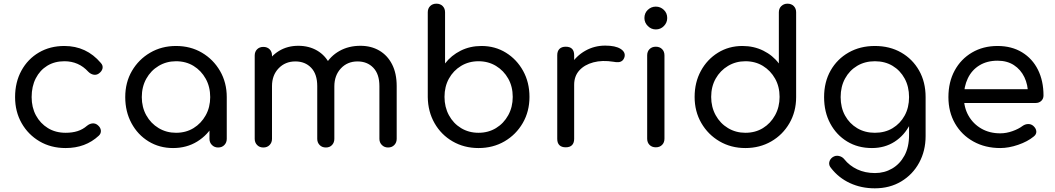

<svg xmlns="http://www.w3.org/2000/svg" viewBox="-20 -801 5734 1044"><path d="M337 4Q257 4 195 -32.5Q133 -69 97.5 -131.5Q62 -194 62 -273Q62 -354 96.5 -417Q131 -480 191.5 -515.5Q252 -551 330 -551Q390 -551 439.5 -528Q489 -505 528 -459Q541 -445 537.5 -429Q534 -413 517 -401Q504 -392 488.5 -395Q473 -398 460 -411Q408 -468 330 -468Q277 -468 237 -443.5Q197 -419 174.5 -375Q152 -331 152 -273Q152 -217 175.5 -173.5Q199 -130 240.5 -104.5Q282 -79 337 -79Q373 -79 401.5 -88Q430 -97 453 -117Q468 -129 483.5 -130Q499 -131 511 -121Q527 -108 528.5 -91.5Q530 -75 517 -63Q445 4 337 4Z M921 4Q847 4 788 -32Q729 -68 695 -131Q661 -194 661 -273Q661 -353 697.5 -415.5Q734 -478 796.5 -514.5Q859 -551 937 -551Q1016 -551 1078 -514.5Q1140 -478 1176.5 -415Q1213 -352 1213 -273L1177 -265Q1177 -189 1143.5 -128Q1110 -67 1052.5 -31.5Q995 4 921 4ZM937 -79Q991 -79 1032.5 -104.5Q1074 -130 1098.5 -174Q1123 -218 1123 -273Q1123 -329 1098.5 -373Q1074 -417 1032.5 -442.5Q991 -468 937 -468Q885 -468 842.5 -442.5Q800 -417 775.5 -373Q751 -329 751 -273Q751 -218 775.5 -174Q800 -130 842.5 -104.5Q885 -79 937 -79ZM1166 1Q1146 1 1132.5 -12.5Q1119 -26 1119 -46V-205L1138 -302L1213 -273V-46Q1213 -26 1200 -12.5Q1187 1 1166 1Z M2090 1Q2070 1 2056.5 -12.5Q2043 -26 2043 -46V-333Q2043 -398 2010 -432.5Q1977 -467 1924 -467Q1869 -467 1833.5 -429Q1798 -391 1798 -331H1720Q1720 -396 1748 -446Q1776 -496 1826 -524Q1876 -552 1940 -552Q1998 -552 2042.5 -526Q2087 -500 2112 -451Q2137 -402 2137 -333V-46Q2137 -26 2124 -12.5Q2111 1 2090 1ZM1412 1Q1391 1 1378 -12.5Q1365 -26 1365 -46V-499Q1365 -520 1378 -533Q1391 -546 1412 -546Q1433 -546 1446 -533Q1459 -520 1459 -499V-46Q1459 -26 1446 -12.5Q1433 1 1412 1ZM1752 1Q1731 1 1718 -12.5Q1705 -26 1705 -46V-333Q1705 -398 1672 -432.5Q1639 -467 1586 -467Q1531 -467 1495 -429.5Q1459 -392 1459 -333H1398Q1399 -397 1425 -446.5Q1451 -496 1497 -524Q1543 -552 1602 -552Q1660 -552 1704.5 -526Q1749 -500 1773.5 -451Q1798 -402 1798 -333V-46Q1798 -26 1785.5 -12.5Q1773 1 1752 1Z M2582 4Q2504 4 2441.5 -32Q2379 -68 2343 -131Q2307 -194 2306 -273V-734Q2306 -755 2319 -768Q2332 -781 2353 -781Q2374 -781 2387 -768Q2400 -755 2400 -734V-456Q2434 -500 2485 -525.5Q2536 -551 2598 -551Q2672 -551 2731 -514.5Q2790 -478 2824.5 -415.5Q2859 -353 2859 -274Q2859 -195 2822.5 -132Q2786 -69 2723.5 -32.5Q2661 4 2582 4ZM2582 -79Q2635 -79 2677 -104.5Q2719 -130 2743.5 -174.5Q2768 -219 2768 -274Q2768 -330 2743.5 -373.5Q2719 -417 2677 -442.5Q2635 -468 2582 -468Q2529 -468 2487 -442.5Q2445 -417 2421 -373.5Q2397 -330 2397 -274Q2397 -219 2421 -174.5Q2445 -130 2487 -104.5Q2529 -79 2582 -79Z M3053 -340Q3054 -401 3083.5 -449Q3113 -497 3162.5 -525Q3212 -553 3271 -553Q3326 -553 3354 -535.5Q3382 -518 3376 -492Q3372 -478 3363.5 -471Q3355 -464 3343 -463Q3331 -462 3317 -465Q3255 -475 3206.5 -462Q3158 -449 3130 -418Q3102 -387 3102 -340ZM3056 0Q3034 0 3022 -11.5Q3010 -23 3010 -46V-501Q3010 -523 3022 -535Q3034 -547 3056 -547Q3079 -547 3090.5 -535.5Q3102 -524 3102 -501V-46Q3102 -24 3090.5 -12Q3079 0 3056 0Z M3546 0Q3525 0 3512 -13Q3499 -26 3499 -47V-500Q3499 -521 3512 -534Q3525 -547 3546 -547Q3567 -547 3580 -534Q3593 -521 3593 -500V-47Q3593 -26 3580 -13Q3567 0 3546 0ZM3546 -641Q3521 -641 3502.5 -659.5Q3484 -678 3484 -703Q3484 -730 3502.5 -747.5Q3521 -765 3546 -765Q3571 -765 3589.5 -747.5Q3608 -730 3608 -703Q3608 -678 3590 -659.5Q3572 -641 3546 -641Z M4033 4Q3955 4 3892.5 -32.5Q3830 -69 3793.5 -132Q3757 -195 3757 -274Q3757 -353 3791 -415.5Q3825 -478 3884 -514.5Q3943 -551 4017 -551Q4079 -551 4130.5 -525.5Q4182 -500 4215 -456V-734Q4215 -755 4228.5 -768Q4242 -781 4262 -781Q4283 -781 4296 -768Q4309 -755 4309 -734V-273Q4309 -194 4272.5 -131Q4236 -68 4173.5 -32Q4111 4 4033 4ZM4033 -79Q4087 -79 4128.5 -104.5Q4170 -130 4194.5 -174.5Q4219 -219 4219 -274Q4219 -330 4194.5 -373.5Q4170 -417 4128.5 -442.5Q4087 -468 4033 -468Q3981 -468 3938.5 -442.5Q3896 -417 3871.5 -373.5Q3847 -330 3847 -274Q3847 -219 3871.5 -174.5Q3896 -130 3938.5 -104.5Q3981 -79 4033 -79Z M4721 4Q4645 4 4586.5 -31.5Q4528 -67 4494.5 -129.5Q4461 -192 4461 -273Q4461 -355 4496.5 -417.5Q4532 -480 4594.5 -515.5Q4657 -551 4737 -551Q4818 -551 4880 -515.5Q4942 -480 4977.5 -417.5Q5013 -355 5013 -273L4959 -265Q4959 -186 4928.5 -125.5Q4898 -65 4844.5 -30.5Q4791 4 4721 4ZM4737 223Q4663 223 4601.5 194.5Q4540 166 4499 113Q4486 98 4489 81.5Q4492 65 4507 54Q4523 43 4541.5 47Q4560 51 4571 65Q4599 100 4641.5 120Q4684 140 4738 140Q4789 140 4831 115.5Q4873 91 4898 45Q4923 -1 4923 -67V-212L4954 -290L5013 -273V-61Q5013 19 4978 83.5Q4943 148 4880.5 185.5Q4818 223 4737 223ZM4737 -79Q4792 -79 4833.5 -104Q4875 -129 4899 -172.5Q4923 -216 4923 -273Q4923 -330 4899 -374Q4875 -418 4833.5 -443Q4792 -468 4737 -468Q4683 -468 4641 -443Q4599 -418 4575 -374Q4551 -330 4551 -273Q4551 -216 4575 -172.5Q4599 -129 4641 -104Q4683 -79 4737 -79Z M5419 4Q5337 4 5273 -31.5Q5209 -67 5173 -129.5Q5137 -192 5137 -273Q5137 -355 5171 -417.5Q5205 -480 5265.5 -515.5Q5326 -551 5404 -551Q5481 -551 5537.5 -516.5Q5594 -482 5624 -421.5Q5654 -361 5654 -282Q5654 -264 5642 -252.5Q5630 -241 5611 -241H5201V-316H5612L5570 -287Q5570 -340 5550 -381.5Q5530 -423 5493 -447Q5456 -471 5404 -471Q5347 -471 5305.5 -445.5Q5264 -420 5242.5 -375Q5221 -330 5221 -273Q5221 -216 5246.5 -171.5Q5272 -127 5316.5 -101.5Q5361 -76 5419 -76Q5452 -76 5485.5 -88Q5519 -100 5540 -116Q5554 -126 5570 -126.5Q5586 -127 5598 -117Q5614 -103 5615 -86.5Q5616 -70 5600 -58Q5567 -31 5516 -13.5Q5465 4 5419 4Z"/></svg>

Font: Comfortaa SemiBold
Style: Regular
Weight: 600
Designer: Johan Aakerlund
Foundry: Johan Aakerlund
Version: Version 3.104; ttfautohint (v1.8.1.43-b0c9)